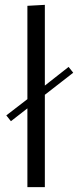

<svg xmlns="http://www.w3.org/2000/svg" viewBox="-20 -772 322 792"><path d="M165 -752V-419L263 -496L282 -472L165 -381V0H93V-325L25 -272L6 -296L93 -363V-748Z"/></svg>

Font: Arsenal
Style: Regular
Weight: 400
Designer: Andrij Shevchenko
Foundry: Stairsfor.com
Version: Version 1.000